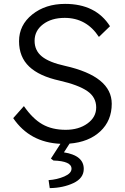

<svg xmlns="http://www.w3.org/2000/svg" viewBox="-20 -730 645 988"><path d="M230 197Q274 194 311 178Q348 162 348 138Q348 99 255 96L242 86L291 10Q133 3 48 -122L103 -184Q148 -119 198 -90.5Q248 -62 318 -62Q385 -62 430 -94.5Q475 -127 475 -177Q475 -230 429 -261.5Q383 -293 287 -315Q182 -338 130 -387.5Q78 -437 78 -518Q78 -601 146 -655.5Q214 -710 315 -710Q473 -710 546 -595L489 -540Q425 -638 313 -638Q245 -638 201.5 -605Q158 -572 158 -520Q158 -470 195.5 -439.5Q233 -409 315 -391Q555 -337 555 -196Q555 -109 496 -54Q437 1 338 9L309 54Q411 70 411 139Q411 187 358 212Q305 237 236 238Z"/></svg>

Font: Easer Grotesk Light
Style: Regular
Weight: 300
Designer: Boardeaser, Bonnie Shaver-Troup, Thomas Jockin
Foundry: Lexend
Version: Version 1.008;Glyphs 3.1.2 (3151)